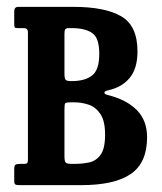

<svg xmlns="http://www.w3.org/2000/svg" viewBox="-20 -540 473 560"><path d="M49.5 -458H32Q24.5 -458 23 -460.2Q21.5 -462.5 21.5 -470V-507Q21.5 -520 33.5 -520H194Q286 -520 333.5 -492.5Q381 -465 381 -390Q381 -340 358 -312.5Q335 -285 295 -276.5Q284 -274 284.5 -269.5Q285 -265 294 -263Q348.5 -249.5 378.8 -219.2Q409 -189 409 -139.5Q409 -65.5 361.8 -32.8Q314.5 0 216 0H37Q28 0 24.8 -2Q21.5 -4 21.5 -12V-47Q21.5 -57 25.2 -59.5Q29 -62 38 -62H50Q58 -62 59.8 -65Q61.5 -68 61.5 -76V-446Q61.5 -458 49.5 -458ZM168 -442V-325.5Q168 -312 171 -307.8Q174 -303.5 186.5 -303.5H190Q227 -303.5 248.2 -319.5Q269.5 -335.5 269.5 -383Q269.5 -430.5 248.2 -444.2Q227 -458 190 -458H182Q173 -458 170.5 -454.8Q168 -451.5 168 -442ZM168 -220.5V-84.5Q168 -70 171.5 -66Q175 -62 189 -62H198Q218.5 -62 239 -66Q259.5 -70 273 -88Q286.5 -106 286.5 -147Q286.5 -187 273 -207.2Q259.5 -227.5 239 -234.5Q218.5 -241.5 198 -241.5H185.5Q172 -241.5 170 -238.5Q168 -235.5 168 -220.5Z"/></svg>

Font: Besley* Condensed Medium
Style: Regular
Weight: 500
Width: 3
Designer: Owen Earl
Foundry: indestructible type*
Version: Version 3.000; ttfautohint (v1.8.3)